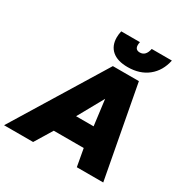

<svg xmlns="http://www.w3.org/2000/svg" viewBox="-233 -1098 1235 1271"><g transform="rotate(30 384.0 -463.0)"><path d="M325 -877Q325 -899 331 -926H474Q471 -914 471 -903Q471 -866 507 -866Q552 -866 564 -926H718Q700 -840 639 -791Q578 -742 485 -742Q407 -742 366 -777.5Q325 -813 325 -877ZM398 -699H597L728 0H526L502 -133H273L192 0H-30ZM487 -290 462 -486 353 -290Z"/></g></svg>

Font: Prompt ExtraBold
Style: Italic
Weight: 800
Italic angle: -12°
Designer: Katatrad Team
Foundry: CadsonDemak
Version: Version 1.001